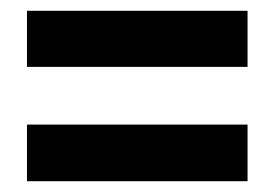

<svg xmlns="http://www.w3.org/2000/svg" viewBox="-20 -581 510 356"><path d="M30 -457V-561H439V-457ZM30 -245V-350H439V-245Z"/></svg>

Font: Noto Sans Tamil UI ExtraCondensed
Style: Bold
Weight: 700
Width: 2
Designer: Jelle Bosma - Monotype Design Team
Foundry: Monotype Imaging Inc.
Version: Version 2.004; ttfautohint (v1.8.4.7-5d5b)